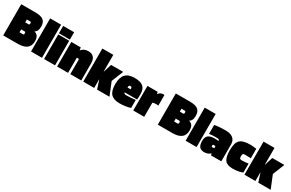

<svg xmlns="http://www.w3.org/2000/svg" viewBox="165 -1997 5070 3341"><g transform="rotate(30 2700.0 -326.5)"><path d="M556 -188Q556 -93 496.5 -46.5Q437 0 314 0H26V-627H315Q424 -627 473 -588Q522 -549 522 -462Q522 -410 506.5 -377.5Q491 -345 460 -333Q510 -320 533 -285Q556 -250 556 -188ZM331 -418Q331 -432 325.5 -439Q320 -446 310 -446H244V-388H310Q321 -388 326 -395.5Q331 -403 331 -418ZM334 -218Q334 -232 329 -239.5Q324 -247 314 -247H244V-189H314Q324 -189 329 -196.5Q334 -204 334 -218Z M805 -665V0H585V-665Z M1067 -517H847V-665H1067ZM1067 0H847V-494H1067Z M1329 0H1109V-494H1299L1307 -441H1310Q1336 -473 1370.5 -488.5Q1405 -504 1451 -504Q1521 -504 1557.5 -463Q1594 -422 1594 -342V0H1374V-282Q1374 -295 1369 -300.5Q1364 -306 1354 -306Q1347 -306 1340.5 -305Q1334 -304 1329 -302Z M1854 -169V0H1634V-665H1854V-332H1858L1908 -494H2151L2056 -258L2161 0H1912L1858 -169Z M2585 -181V-21Q2550 -7 2490.5 2.5Q2431 12 2368 12Q2246 12 2191.5 -48.5Q2137 -109 2137 -244Q2137 -377 2196.5 -440.5Q2256 -504 2380 -504Q2498 -504 2552 -458Q2606 -412 2606 -308Q2606 -272 2605 -248.5Q2604 -225 2601 -199H2352Q2353 -181 2364.5 -174.5Q2376 -168 2403 -168Q2451 -168 2502 -172Q2553 -176 2585 -181ZM2414 -319Q2412 -334 2405 -339Q2398 -344 2383 -344Q2367 -344 2359.5 -334Q2352 -324 2352 -296H2415Q2415 -303 2415 -308Q2415 -313 2414 -319Z M2859 0H2639V-494H2845L2851 -456H2855Q2876 -482 2898.5 -494Q2921 -506 2946 -506Q2958 -506 2963 -506Q2968 -506 2974 -505V-292Q2961 -294 2950 -294.5Q2939 -295 2928 -295Q2906 -295 2889.5 -292.5Q2873 -290 2859 -284Z M3662 -188Q3662 -93 3602.5 -46.5Q3543 0 3420 0H3132V-627H3421Q3530 -627 3579 -588Q3628 -549 3628 -462Q3628 -410 3612.5 -377.5Q3597 -345 3566 -333Q3616 -320 3639 -285Q3662 -250 3662 -188ZM3437 -418Q3437 -432 3431.5 -439Q3426 -446 3416 -446H3350V-388H3416Q3427 -388 3432 -395.5Q3437 -403 3437 -418ZM3440 -218Q3440 -232 3435 -239.5Q3430 -247 3420 -247H3350V-189H3420Q3430 -189 3435 -196.5Q3440 -204 3440 -218Z M3911 -665V0H3691V-665Z M4066 12Q4001 12 3971 -25.5Q3941 -63 3941 -144Q3941 -218 3981.5 -252.5Q4022 -287 4110 -287Q4131 -287 4151 -285.5Q4171 -284 4188 -282V-292Q4188 -306 4171 -311Q4154 -316 4111 -316Q4073 -316 4044 -314Q4015 -312 3984 -307V-486Q4024 -495 4082.5 -499.5Q4141 -504 4208 -504Q4304 -504 4356 -461.5Q4408 -419 4408 -340V0H4200L4195 -35H4192Q4163 -9 4133 1.5Q4103 12 4066 12ZM4151 -180Q4141 -180 4136.5 -174.5Q4132 -169 4132 -157Q4132 -144 4136.5 -138.5Q4141 -133 4151 -133Q4163 -133 4171.5 -134Q4180 -135 4188 -137V-178Q4176 -179 4167.5 -179.5Q4159 -180 4151 -180Z M4839 -204V-25Q4816 -10 4758 1Q4700 12 4639 12Q4528 12 4483.5 -45.5Q4439 -103 4439 -246Q4439 -392 4496.5 -448Q4554 -504 4701 -504Q4720 -504 4738 -503Q4756 -502 4826 -494V-303Q4781 -305 4750.5 -305.5Q4720 -306 4704 -306Q4678 -306 4668.5 -294Q4659 -282 4659 -246Q4659 -214 4669.5 -203Q4680 -192 4708 -192Q4739 -192 4772 -195Q4805 -198 4839 -204Z M5093 -169V0H4873V-665H5093V-332H5097L5147 -494H5390L5295 -258L5400 0H5151L5097 -169Z"/></g></svg>

Font: Blinker Black
Style: Regular
Weight: 900
Designer: Juergen Huber
Foundry: supertype
Version: Version 1.017;hotconv 1.0.117;makeotfexe 2.5.65602